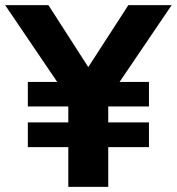

<svg xmlns="http://www.w3.org/2000/svg" viewBox="-43 -725 686 745"><path d="M222 0V-154H65V-250H222V-312H65V-407H194V-385L-23 -705H145L316 -439H283L455 -705H623L406 -385V-407H535V-312H377V-250H535V-154H377V0Z"/></svg>

Font: Nunito Sans 12pt ExtraLight ExtraBold
Style: Regular
Weight: 800
Version: Version 3.101;gftools[0.9.27]